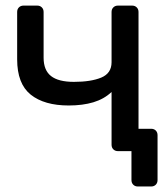

<svg xmlns="http://www.w3.org/2000/svg" viewBox="-20 -540 592 686"><path d="M472.6 126.3Q462.4 126.3 456.1 119.9Q449.7 113.5 449.7 103.3V0H412.7L379.6 -79.9H520Q530.2 -79.9 536.6 -73.6Q542.9 -67.2 542.9 -57V103.3Q542.9 113.5 536.6 119.9Q530.2 126.3 520 126.3ZM401.6 0Q391.4 0 385 -6.4Q378.6 -12.7 378.6 -22.9V-211.4Q352.1 -186.2 313.7 -174.6Q275.3 -163.1 225.7 -163.1Q138.1 -163.1 89.7 -201.9Q41.3 -240.8 41.3 -328V-497.1Q41.3 -507.3 47.6 -513.6Q54 -520 64.2 -520H112.9Q123.1 -520 129.4 -513.6Q135.8 -507.3 135.8 -497.1V-333.9Q135.8 -289.1 162.3 -268.3Q188.7 -247.5 244 -247.5Q304.9 -247.5 341.8 -262.8Q378.6 -278.1 378.6 -317.7V-497.1Q378.6 -507.3 385 -513.6Q391.4 -520 401.6 -520H451.9Q462.1 -520 468.5 -513.6Q474.9 -507.3 474.9 -497.1V-22.9Q474.9 -12.7 468.5 -6.4Q462.1 0 451.9 0Z"/></svg>

Font: Rubik Light
Style: Regular
Weight: 300
Designer: Hubert and Fischer
Foundry: Hubert and Fischer
Version: Version 2.300;gftools[0.9.30]